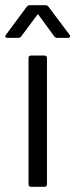

<svg xmlns="http://www.w3.org/2000/svg" viewBox="-40 -720 290 740"><path d="M70 -10V-496Q70 -506 80 -506H131Q141 -506 141 -496V-10Q141 0 131 0H80Q70 0 70 -10ZM-17 -586 63 -694Q67 -700 76 -700H134Q143 -700 147 -694L228 -586Q230 -584 230 -580Q230 -578 228 -576Q226 -574 222 -574H182Q173 -574 169 -580L109 -662Q108 -664 106 -664Q104 -664 103 -662L42 -580Q38 -574 29 -574H-11Q-17 -574 -19 -577.5Q-21 -581 -17 -586Z"/></svg>

Font: Barlow
Style: Regular
Weight: 400
Designer: Jeremy Tribby
Foundry: Tribby Type
Version: Version 1.408;December 10, 2018;FontCreator 11.5.0.2430 64-b